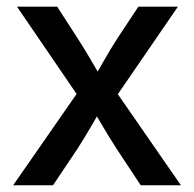

<svg xmlns="http://www.w3.org/2000/svg" viewBox="-20 -549 575 569"><path d="M19 0 232.4 -307.1 231.4 -234.9 30.3 -529.3H149.4L210.9 -434.1Q233.9 -398.4 253.2 -364.7Q272.5 -331.1 292 -298.3H246.6Q266.6 -331.1 285.4 -364.7Q304.2 -398.4 327.1 -434.1L390.1 -529.3H507.3L304.2 -233.4L304.7 -305.2L516.1 0H397L324.7 -109.4Q302.2 -144.5 283.2 -177Q264.2 -209.5 244.6 -241.2H289.6Q270 -209.5 251.5 -177Q232.9 -144.5 210.4 -109.4L137.2 0Z"/></svg>

Font: Inter 24pt Medium
Style: Regular
Weight: 500
Designer: Rasmus Andersson
Foundry: rsms
Version: Version 4.001;git-66647c0bb